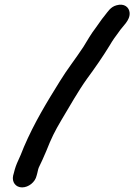

<svg xmlns="http://www.w3.org/2000/svg" viewBox="-20 -707 583 834"><path d="M139 56 142 45C146 29 145 27 153 11C159 0 168 -21 181 -51C204 -109 217 -135 247 -186C285 -249 318 -309 358 -365C392 -411 426 -460 456 -509C470 -533 481 -548 496 -568C512 -593 546 -618 543 -652C541 -675 520 -694 486 -684C460 -677 449 -657 433 -637C420 -622 408 -602 395 -585C377 -562 359 -531 342 -503C310 -454 271 -405 240 -354C184 -264 129 -174 84 -69C73 -41 65 -22 60 -12C50 10 46 21 40 45L37 56C31 84 48 107 76 107C104 107 133 84 139 56Z"/></svg>

Font: Electronic
Style: UltBlkIt
Weight: 500
Version: Version 1.011